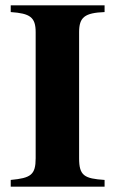

<svg xmlns="http://www.w3.org/2000/svg" viewBox="-20 -696 429 716"><path d="M370 0V-25C294 -30 275 -41 275 -106V-576C275 -632 296 -648 370 -651V-676H20V-651C92 -646 113 -632 113 -576V-106C113 -44 95 -32 20 -25V0Z"/></svg>

Font: XITS Math
Style: Bold
Weight: 700
Designer: MicroPress Inc., with final additions and corrections provided by Coen Hoffman, Elsevier (retired)
Version: Version 1.105